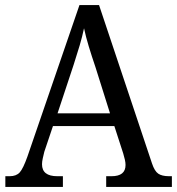

<svg xmlns="http://www.w3.org/2000/svg" viewBox="-20 -734 695 754"><path d="M1 0V-42H18Q44 -42 57.5 -57Q71 -72 88 -120L292 -714H369L577 -92Q587 -62 601.5 -52Q616 -42 644 -42H655V0H397V-42H418Q473 -42 473 -86Q473 -95 470.5 -106.5Q468 -118 464 -131L429 -239H188L154 -138Q151 -126 148 -112.5Q145 -99 145 -89Q145 -42 205 -42H227V0ZM206 -289H412L355 -470Q340 -514 328.5 -552Q317 -590 310 -623Q303 -590 293 -556Q283 -522 269 -479Z"/></svg>

Font: Noto Serif Hebrew SemiCondensed
Style: Regular
Weight: 400
Width: 4
Designer: Monotype Design Team
Foundry: Monotype Imaging Inc.
Version: Version 2.004; ttfautohint (v1.8.4.7-5d5b)